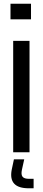

<svg xmlns="http://www.w3.org/2000/svg" viewBox="-20 -820 234 1034"><path d="M36.5 -716V-800H147V-716ZM51 0V-600H139V0ZM161 194H135Q24 194 43 94.5L55 38H110.5L98 94.5Q92.5 120.5 101.5 131.8Q110.5 143 135.5 143H161Z"/></svg>

Font: Big Shoulders Stencil Text Medium
Style: Regular
Weight: 500
Designer: Patric King
Foundry: XO Type Co
Version: Version 1.000